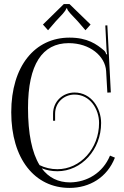

<svg xmlns="http://www.w3.org/2000/svg" viewBox="-20 -911 608 939"><path d="M320 -891H292L190 -791L215 -763L252 -806C280 -837 301 -855 304 -870H308C311 -855 333 -837 361 -806L398 -763L423 -791ZM35 -362C35 -134 150 8 320 8C418 8 504 -43 542 -140L518 -150C483 -65 405 -20 323 -19C264.6 -19 218 -42 184 -87.9C207.4 -78.7 233.1 -73.5 260.5 -73.5C378.6 -73.5 474.5 -179.2 474.5 -309.5C474.5 -380.5 427.5 -458.5 344.5 -458.5C287.5 -458.5 239.5 -415.5 239.5 -354.5V-320.5H249.5V-354.5C249.5 -409.5 292.5 -448.5 344.5 -448.5C420.5 -448.5 464.5 -377.5 464.5 -309.5C464.5 -184.8 373.1 -83.5 260.5 -83.5C228.8 -83.5 199.5 -90.7 173.6 -103.4C136.3 -163.9 117 -257.1 117 -383C117 -596 187 -700 316 -700C420 -700 494.2 -636.3 499 -564L505 -458L522 -459L505 -787L495 -786.5L501 -669C501.5 -660 502 -654 504 -646L500 -645C498 -652 494.4 -659.4 489 -664C452.3 -695 408 -727 320 -727C150 -727 35 -587 35 -362Z"/></svg>

Font: FoglihtenNo04
Style: Regular
Weight: 500
Designer: gluk (gluksza@wp.pl)
Foundry: gluk (gluksza@wp.pl)
Version: Version 0.70